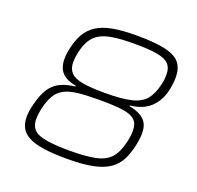

<svg xmlns="http://www.w3.org/2000/svg" viewBox="-124 -827 990 967"><g transform="rotate(20 371.5 -344.0)"><path d="M332 8Q253 8 202 0Q151 -8 121.5 -24.5Q92 -41 80 -65.5Q68 -90 68 -122Q68 -138 70.5 -155Q73 -172 78 -190Q92 -248 114 -280.5Q136 -313 169 -328.5Q202 -344 247 -349V-353Q196 -362 171.5 -388Q147 -414 147 -463Q147 -476 149 -491.5Q151 -507 155 -522Q165 -568 184 -600.5Q203 -633 235.5 -654.5Q268 -676 320 -686Q372 -696 449 -696Q550 -696 606 -682.5Q662 -669 684 -640Q706 -611 706 -564Q706 -550 704 -532.5Q702 -515 699 -500Q690 -456 668 -424Q646 -392 613 -374.5Q580 -357 537 -353V-349Q568 -343 591.5 -331.5Q615 -320 629 -299Q643 -278 643 -241Q643 -229 641 -212Q639 -195 635 -177Q625 -130 607.5 -95.5Q590 -61 557.5 -38Q525 -15 470.5 -3.5Q416 8 332 8ZM324 -35Q412 -35 465 -45.5Q518 -56 546 -87Q574 -118 587 -177Q591 -194 593 -209.5Q595 -225 595 -238Q595 -276 575 -295Q555 -314 509.5 -320.5Q464 -327 387 -327Q317 -327 271 -322Q225 -317 196 -301.5Q167 -286 150.5 -257.5Q134 -229 123 -181Q120 -167 118.5 -153.5Q117 -140 117 -128Q117 -71 166.5 -53Q216 -35 324 -35ZM396 -369Q485 -369 536.5 -381Q588 -393 613.5 -424Q639 -455 651 -509Q655 -524 656 -537.5Q657 -551 657 -563Q657 -598 638.5 -617.5Q620 -637 576 -645Q532 -653 456 -653Q387 -653 342 -646.5Q297 -640 269 -624Q241 -608 225 -580.5Q209 -553 200 -512Q197 -498 195.5 -485Q194 -472 194 -461Q194 -426 213 -405.5Q232 -385 276.5 -377Q321 -369 396 -369Z"/></g></svg>

Font: Saira SemiExpanded ExtraLight
Style: Italic
Weight: 250
Width: 6
Italic angle: -12°
Designer: Hector Gatti with collaboration of the Omnibus-Type team
Foundry: Omnibus-Type
Version: Version 1.101